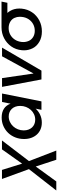

<svg xmlns="http://www.w3.org/2000/svg" viewBox="786 -1462 778 2587"><g transform="rotate(-90 1175.5 -169.0)"><path d="M-98 200 189.5 -168.5 57 -532H179L263.5 -260.5L456 -532H576L298 -168L440 200H316L225 -77L24 200Z M816.5 5Q767 5 726.2 -12.2Q685.5 -29.5 656.5 -61Q627.5 -92.5 611.5 -136.5Q595.5 -180.5 595.5 -234Q595.5 -298 617.5 -353.2Q639.5 -408.5 678.5 -449Q717.5 -489.5 770.5 -512.8Q823.5 -536 885.5 -536Q956.5 -536 1003.5 -505.5Q1050.5 -475 1071.5 -416L1094.5 -531H1208.5L1102.5 0H988.5L1004.5 -78Q968.5 -39 920.8 -17Q873 5 816.5 5ZM855.5 -84Q894.5 -84 928.5 -99.8Q962.5 -115.5 987.5 -143Q1012.5 -170.5 1027 -207.2Q1041.5 -244 1041.5 -286Q1041.5 -321 1031.5 -349.5Q1021.5 -378 1002.8 -398.2Q984 -418.5 958 -429.8Q932 -441 899.5 -441Q860.5 -441 826.2 -425Q792 -409 766.5 -381.5Q741 -354 726.2 -317.2Q711.5 -280.5 711.5 -239Q711.5 -204 722 -175.5Q732.5 -147 751.2 -126.8Q770 -106.5 796.8 -95.2Q823.5 -84 855.5 -84Z M1827 -531 1517 0H1398L1298 -531H1416L1478 -106L1710 -531Z M2045 6Q1964 6 1904.5 -29Q1845 -64 1817.8 -119Q1790.5 -174 1790.5 -234Q1790.5 -249.5 1792 -266Q1800 -346 1843 -407Q1886 -468 1953 -503Q2020 -538 2101 -538H2447L2431 -459H2294Q2309 -442.5 2321 -422.5Q2353.5 -368 2353.5 -298.5Q2353.5 -282.5 2352 -266Q2344 -187 2302 -125.5Q2260 -64 2193 -29Q2126 6 2045 6ZM2054 -90Q2102 -90 2142.5 -111.5Q2183 -133 2209.5 -173Q2236 -213 2241 -266Q2242.5 -279.5 2242.5 -292Q2242.5 -330 2226.8 -364.5Q2211 -399 2175 -420.5Q2139 -442 2090 -442Q2042 -442 2002 -420.5Q1962 -399 1935.5 -359.5Q1909 -320 1903 -266Q1902 -254.5 1902 -244Q1902 -204.5 1918.5 -168.8Q1935 -133 1970.5 -111.5Q2006 -90 2054 -90Z"/></g></svg>

Font: Argentum Sans
Style: Italic
Weight: 400
Italic angle: -11.3099°
Designer: Julieta Ulanovsky, Owen Earl, Rasmus Andersson, Cristiano Sobral
Foundry: The Argentum Sans Project Authors
Version: Version 3.131; ttfautohint (v1.8.4.7-5d5b-dirty)